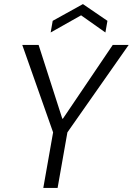

<svg xmlns="http://www.w3.org/2000/svg" viewBox="-20 -920 650 940"><path d="M192 0 240 -272 89 -700H169L285 -339H288L532 -700H610L310 -272L262 0ZM228 -761 238 -818 386 -900 506 -818 496 -761 377 -845Z"/></svg>

Font: DM Sans 36pt Light
Style: Italic
Weight: 300
Italic angle: -10°
Designer: Colophon Foundry, Jonny Pinhorn
Foundry: Colophon Foundry
Version: Version 4.004;gftools[0.9.30]